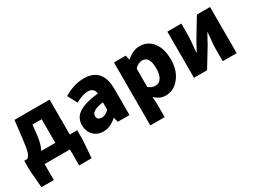

<svg xmlns="http://www.w3.org/2000/svg" viewBox="-49 -1212 2719 2049"><g transform="rotate(-30 1310.0 -188.0)"><path d="M29 197 11 -22V-139H48Q70 -151 84 -189Q100 -235 113 -346L139 -569H355H572V-139H664V-22L647 197H494V0H182V197ZM221 -139H394V-284V-430H280L267 -305Q255 -203 221 -139Z M903 14Q826 14 779 -37Q734 -85 734 -159Q734 -250 809 -300Q884 -350 1050 -368Q1044 -441 964 -441Q904 -441 815 -391L753 -508Q878 -583 998 -583Q1228 -583 1228 -323V-161V0H1083L1070 -57H1066Q987 14 903 14ZM964 -124Q1008 -124 1050 -169V-260Q972 -250 935 -226Q903 -205 903 -173Q903 -124 964 -124Z M1365 207V-181V-569H1510L1522 -514H1526Q1604 -583 1686 -583Q1788 -583 1848 -504.5Q1908 -426 1908 -294Q1908 -154 1834 -67Q1766 14 1669 14Q1596 14 1537 -45L1542 44V207ZM1627 -132Q1671 -132 1696 -169Q1725 -210 1725 -291Q1725 -438 1633 -438Q1587 -438 1542 -390V-277V-165Q1579 -132 1627 -132Z M2023 0V-569H2195V-421Q2195 -374 2182 -253Q2180 -231 2179 -220H2183Q2191 -235 2212 -273Q2239 -321 2248 -339L2387 -569H2549V-284V0H2377V-148Q2377 -194 2389 -312Q2392 -337 2393 -349H2389Q2380 -333 2357 -291Q2333 -246 2324 -230L2184 0Z"/></g></svg>

Font: GenSekiGothic TW H
Style: Regular
Weight: 900
Version: Version 1.501;PS 1;hotconv 16.6.51;makeotf.lib2.5.65220